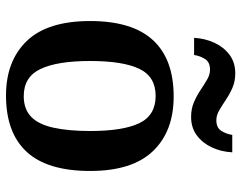

<svg xmlns="http://www.w3.org/2000/svg" viewBox="-102 -691 803 639"><g transform="rotate(90 299.5 -371.5)"><path d="M298 10Q183 10 116.5 -59Q50 -128 50 -270Q50 -410 113.5 -479Q177 -548 301 -548Q417 -548 483 -479Q549 -410 549 -270Q549 -128 485.5 -59Q422 10 298 10ZM300 -49Q343 -49 368.5 -73.5Q394 -98 405 -148Q416 -198 416 -270Q416 -379 390 -433.5Q364 -488 299 -488Q235 -488 209 -433.5Q183 -379 183 -270Q183 -161 209.5 -105Q236 -49 300 -49ZM369 -606Q342 -606 320 -615.5Q298 -625 279.5 -637.5Q261 -650 244.5 -659.5Q228 -669 212 -669Q187 -669 176.5 -652.5Q166 -636 163 -616H106Q108 -653 122.5 -684Q137 -715 162.5 -734Q188 -753 224 -753Q251 -753 272.5 -743.5Q294 -734 312.5 -721.5Q331 -709 347.5 -699.5Q364 -690 380 -690Q405 -690 415.5 -706.5Q426 -723 429 -743H487Q485 -706 470.5 -675Q456 -644 430.5 -625Q405 -606 369 -606Z"/></g></svg>

Font: Noto Serif Bengali SemiBold
Style: Regular
Weight: 600
Version: Version 2.003